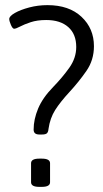

<svg xmlns="http://www.w3.org/2000/svg" viewBox="-20 -726 400 748"><path d="M133 -202Q111 -202 111 -221Q111 -261 128.5 -303Q146 -345 187 -387Q223 -424 250 -462Q277 -500 277 -543Q277 -593 246 -620.5Q215 -648 160 -648Q125 -648 99.5 -639.5Q74 -631 58 -622.5Q42 -614 35 -614Q29 -614 22.5 -629Q16 -644 16 -652Q16 -663 38 -675.5Q60 -688 94 -697Q128 -706 165 -706Q249 -706 297.5 -660.5Q346 -615 346 -546Q346 -492 316.5 -449.5Q287 -407 251 -368Q215 -329 195 -297.5Q175 -266 169 -224Q168 -212 163 -207Q158 -202 144 -202ZM133 2Q101 2 101 -16V-90Q101 -108 133 -108H143Q175 -108 175 -90V-16Q175 2 143 2Z"/></svg>

Font: Asap Condensed Light
Style: Regular
Weight: 300
Width: 3
Designer: Pablo Cosgaya
Foundry: Omnibus-Type
Version: Version 3.001; ttfautohint (v1.8.4.7-5d5b)